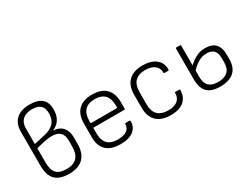

<svg xmlns="http://www.w3.org/2000/svg" viewBox="-66 -1191 2195 1698"><g transform="rotate(-30 1031.5 -341.5)"><path d="M269 12Q174 12 128.5 -34Q83 -80 83 -176V-523Q83 -607 131.5 -651Q180 -695 269 -695Q433 -695 433 -553Q433 -432 336 -393V-392Q402 -386 433 -347.5Q464 -309 464 -245V-183Q464 -87 414.5 -37.5Q365 12 269 12ZM136 -369 249 -394Q311 -408 345.5 -443Q380 -478 380 -542Q380 -597 352.5 -622.5Q325 -648 265 -648Q204 -648 170 -616.5Q136 -585 136 -526ZM271 -36Q411 -36 411 -184V-248Q411 -355 298 -355Q268 -355 224 -346Q180 -337 136 -325V-181Q136 -104 167.5 -70Q199 -36 271 -36Z M794 12Q700 12 651 -33Q602 -78 602 -165V-306Q602 -398 650 -446.5Q698 -495 791 -495Q884 -495 932 -447.5Q980 -400 980 -308V-241Q980 -235 974 -235H655V-179Q655 -106 689.5 -71Q724 -36 796 -36Q855 -36 886 -58.5Q917 -81 917 -122Q917 -129 925 -129H964Q970 -129 971 -123Q973 -60 926.5 -24Q880 12 794 12ZM655 -281H927V-303Q927 -448 792 -448Q655 -448 655 -303Z M1308 12Q1213 12 1163.5 -36Q1114 -84 1114 -173V-306Q1114 -398 1163.5 -446.5Q1213 -495 1307 -495Q1391 -495 1440 -456.5Q1489 -418 1489 -353Q1489 -340 1482 -340H1442Q1436 -340 1436 -350Q1436 -395 1401.5 -421.5Q1367 -448 1307 -448Q1167 -448 1167 -301V-178Q1167 -36 1309 -36Q1370 -36 1403 -62.5Q1436 -89 1436 -137Q1436 -147 1442 -147H1482Q1489 -147 1489 -141Q1489 -69 1443 -28.5Q1397 12 1308 12Z M1812 12Q1723 12 1681 -30Q1639 -72 1639 -160V-477Q1639 -483 1646 -483H1686Q1692 -483 1692 -477V-274Q1731 -310 1772 -330.5Q1813 -351 1862 -351Q2001 -351 2001 -204V-161Q2001 -74 1952.5 -31Q1904 12 1812 12ZM1692 -152Q1692 -33 1815 -33Q1879 -33 1913 -63.5Q1947 -94 1947 -157V-201Q1947 -255 1922 -279.5Q1897 -304 1849 -304Q1806 -304 1767.5 -282Q1729 -260 1692 -220Z"/></g></svg>

Font: Sofia Sans Light
Style: Regular
Weight: 300
Designer: Botio Nikoltchev, Ani Petrova
Foundry: lettersoup
Version: Version 4.100; ttfautohint (v1.8.3)